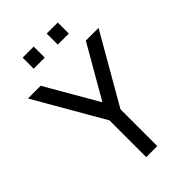

<svg xmlns="http://www.w3.org/2000/svg" viewBox="-265 -1006 1105 1105"><g transform="rotate(-45 287.0 -454.0)"><path d="M234.5 -818H144.5V-908H234.5ZM430.5 -818H340.5V-908H430.5ZM332.5 0H242.5V-299.5L0 -720H103.5L287.5 -401.5L471 -720H574.5L332.5 -299.5Z"/></g></svg>

Font: CCSD_manrope Medium
Style: Regular
Weight: 500
Designer: Mikhail Sharanda
Foundry: Mikhail Sharanda
Version: Version 4.503